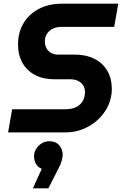

<svg xmlns="http://www.w3.org/2000/svg" viewBox="-20 -720 669 1044"><path d="M24 0 46 -126H336Q371 -126 394.5 -138Q418 -150 430 -171Q442 -192 442 -219Q442 -241 432 -256.5Q422 -272 404 -280.5Q386 -289 361 -289H274Q215 -289 171 -312Q127 -335 102.5 -377.5Q78 -420 78 -478Q78 -544 108 -594Q138 -644 192 -672Q246 -700 318 -700H623L601 -574H316Q288 -574 267.5 -564Q247 -554 235.5 -536.5Q224 -519 224 -496Q224 -472 234 -455.5Q244 -439 260.5 -431Q277 -423 296 -423H388Q448 -423 493 -400.5Q538 -378 563 -336Q588 -294 588 -236Q588 -190 569 -147.5Q550 -105 515.5 -72Q481 -39 435 -19.5Q389 0 334 0ZM159 304 207 198Q185 189 175 170Q165 151 165 130Q165 108 176.5 89.5Q188 71 207 59.5Q226 48 248 48Q283 48 302 70Q321 92 321 122Q321 132 315.5 153.5Q310 175 298 196L243 304Z"/></svg>

Font: MuseoModerno SemiBold
Style: Italic
Weight: 600
Italic angle: -9°
Designer: Pablo Cosgaya, Héctor Gatti, Marcela Romero, and the Authors of The MuseoModerno Project.
Foundry: Omnibus-Type Team
Version: Version 1.003